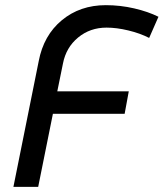

<svg xmlns="http://www.w3.org/2000/svg" viewBox="-20 -724 634 744"><path d="M224 -478 202 -370H479L463 -283H185L128 0H32L130 -487Q149 -587 219.5 -645.5Q290 -704 390 -704Q446 -704 500 -691.5Q554 -679 594 -659L558 -577Q523 -595 477.5 -606Q432 -617 393 -617Q329 -617 282.5 -578.5Q236 -540 224 -478Z"/></svg>

Font: TypoPRO Montserrat Alternates
Style: Italic
Weight: 400
Italic angle: -11.3°
Designer: Julieta Ulanovsky
Foundry: Julieta Ulanovsky
Version: Version 6.001